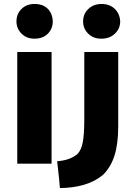

<svg xmlns="http://www.w3.org/2000/svg" viewBox="-20 -748 687 968"><path d="M153 -553Q114 -553 88.5 -578.5Q63 -604 63 -640Q63 -678 88.5 -703Q114 -728 154 -728Q197 -728 221 -703.5Q245 -679 246 -640Q246 -603 221 -578Q196 -553 154 -553ZM490 -553Q450 -553 424.5 -578.5Q399 -604 399 -640Q399 -678 425.5 -703Q452 -728 492 -728Q533 -728 558.5 -703.5Q584 -679 586 -640Q586 -604 559.5 -578.5Q533 -553 491 -553ZM240 77H67V-486H240ZM272 99 268 65Q334 60 371 28Q390 8 397.5 -31.5Q405 -71 405 -152V-486H576V-112Q576 -23 557.5 35.5Q539 94 500 133Q460 167 403.5 183.5Q347 200 282 200Q280 168 272 99Z"/></svg>

Font: BM Euljiro oraeorae
Style: Regular
Weight: 400
Designer: Bongjin Kim; Bomjun Kim; Myungsoo Han; Hyesun Chae; Mikyoung Jeong; Wujin Sim; Minjae Kang; Suwha Jang;
Foundry: Sandoll Inc.
Version: Version 1.000;hotconv 1.0.109;makeexe 2.5.65596